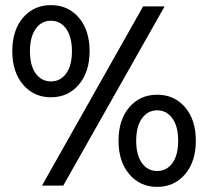

<svg xmlns="http://www.w3.org/2000/svg" viewBox="-20 -725 813 750"><path d="M179 -345Q112 -345 70 -394.5Q28 -444 28 -525Q28 -607 70 -656Q112 -705 179 -705Q246 -705 288 -656Q330 -607 330 -525Q330 -444 288 -394.5Q246 -345 179 -345ZM179 -407Q216 -407 238.5 -438Q261 -469 261 -525Q261 -581 238.5 -612.5Q216 -644 179 -644Q142 -644 119.5 -612.5Q97 -581 97 -525Q97 -469 119.5 -438Q142 -407 179 -407ZM144 0 539 -700H623L227 0ZM594 5Q527 5 485 -44.5Q443 -94 443 -175Q443 -257 485 -306Q527 -355 594 -355Q661 -355 703 -306Q745 -257 745 -175Q745 -94 703 -44.5Q661 5 594 5ZM594 -57Q631 -57 653.5 -88Q676 -119 676 -175Q676 -231 653.5 -262.5Q631 -294 594 -294Q557 -294 534.5 -262.5Q512 -231 512 -175Q512 -119 534.5 -88Q557 -57 594 -57Z"/></svg>

Font: Red Hat Text Medium
Style: Regular
Weight: 500
Designer: Pentagram, MCKL
Foundry: Pentagram, MCKL
Version: Version 1.023